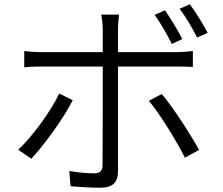

<svg xmlns="http://www.w3.org/2000/svg" viewBox="-20 -835 1040 895"><path d="M749 -787 701 -766C728 -728 761 -671 781 -630L830 -653C809 -694 774 -751 749 -787ZM865 -815 817 -794C846 -757 877 -703 899 -660L948 -682C929 -719 892 -779 865 -815ZM319 -368 256 -399C218 -318 131 -198 65 -137L126 -95C183 -156 277 -283 319 -368ZM734 -397 674 -365C727 -302 803 -177 842 -100L908 -136C868 -209 788 -333 734 -397ZM93 -597V-521C119 -524 146 -525 176 -525H459V-516C459 -469 459 -123 458 -65C458 -39 446 -27 419 -27C393 -27 347 -30 303 -38L309 33C348 37 407 40 448 40C506 40 530 15 530 -37C530 -106 530 -435 530 -516V-525H801C825 -525 853 -524 879 -523V-597C854 -594 823 -592 800 -592H530V-699C530 -720 533 -753 535 -767H452C455 -753 459 -720 459 -699V-592H176C144 -592 121 -594 93 -597Z"/></svg>

Font: Noto Sans JP DemiLight
Style: Regular
Weight: 350
Designer: Ryoko NISHIZUKA 西塚涼子 (kana, bopomofo & ideographs); Paul D. Hunt (Latin, Greek & Cyrillic); Sandoll Communications 산돌커뮤니
Foundry: Adobe
Version: Version 2.004;hotconv 1.0.118;makeotfexe 2.5.65603